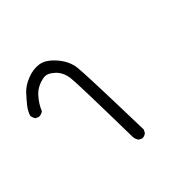

<svg xmlns="http://www.w3.org/2000/svg" viewBox="-131 -371 762 762"><g transform="rotate(-45 250.0 10.0)"><path d="M259.8 258.8 247.1 252Q239.3 241.2 238.3 227.5Q233.4 -73.2 229 -110.4Q224.6 -147.5 200.7 -169.4Q176.8 -191.4 156.7 -188.5Q136.7 -185.5 119.6 -176.8Q102.5 -168 90.3 -154.3Q78.1 -140.6 69.8 -127.4Q61.5 -114.3 55.7 -99.6Q44.9 -90.8 30.3 -91.8L17.6 -97.7Q10.7 -108.4 9.8 -119.1Q16.6 -139.6 29.8 -156.2Q43 -172.9 62.5 -194.3Q82 -215.8 115.2 -229Q148.4 -242.2 179.2 -237.8Q210 -233.4 241.2 -197.8Q272.5 -162.1 277.3 -121.1Q282.2 -80.1 290 238.3L283.2 251Q273.4 259.8 259.8 258.8Z"/></g></svg>

Font: JasonHandwriting2
Style: Regular
Weight: 400
Version: Version 1.05.10